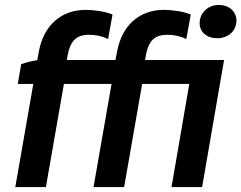

<svg xmlns="http://www.w3.org/2000/svg" viewBox="-20 -758 978 778"><path d="M66 -498 52 -418H115L42 0H166L239 -418H432L359 0H483L556 -418H747L675 0H799L888 -515H568L570 -528C581 -593 606 -617 658 -617C686 -617 712 -611 735 -600L753 -699C726 -711 679 -718 644 -718C544 -718 473 -654 454 -547L448 -515H251L253 -528C264 -593 289 -617 341 -617C369 -617 395 -611 418 -600L436 -699C409 -711 362 -718 327 -718C227 -718 156 -654 137 -547L131 -514C109 -511 85 -505 66 -498ZM860 -603C903 -603 938 -631 938 -675C938 -710 910 -738 866 -738C824 -738 789 -707 789 -664C789 -628 818 -603 860 -603Z"/></svg>

Font: Fixel Display SemiBold
Style: Italic
Weight: 600
Italic angle: -10°
Designer: AlfaBravo + MacPaw
Foundry: Kyrylo Tkachov, Marchela Mozhyna, Serhii Makarenko, Maria Weinstein, Zakhar Kryvoshyya
Version: Version 1.210;Glyphs 3.2 (3217)